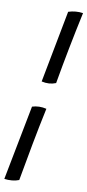

<svg xmlns="http://www.w3.org/2000/svg" viewBox="-151 -758 475 1044"><g transform="rotate(10 86.5 -236.0)"><path d="M62 -312 138 -710Q178 -723 219 -717Q197 -615 177.5 -515Q158 -415 141 -317Q104 -302 62 -312ZM-46 245 34 -168Q72 -180 113 -170Q91 -67 72 34.5Q53 136 35 237Q18 244 -3.5 246Q-25 248 -46 245Z"/></g></svg>

Font: Vollkorn ExtraBold
Style: Italic
Weight: 800
Italic angle: -11°
Designer: Friedrich Althausen
Foundry: Friedrich Althausen
Version: Version 5.000; ttfautohint (v1.8.3)